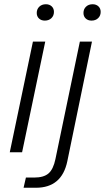

<svg xmlns="http://www.w3.org/2000/svg" viewBox="-20 -717 494 904"><path d="M135 -521H193L84 0H26ZM153 -656Q153 -674 165 -685.5Q177 -697 196 -697Q213 -697 223.5 -687Q234 -677 234 -661Q234 -643 222 -631.5Q210 -620 191 -620Q174 -620 163.5 -630Q153 -640 153 -656ZM102 119H141Q186 119 208.5 99.5Q231 80 241 32L356 -521H413L297 42Q271 167 149 167H91ZM373 -656Q373 -674 385 -685.5Q397 -697 416 -697Q433 -697 443.5 -687Q454 -677 454 -661Q454 -643 442 -631.5Q430 -620 411 -620Q394 -620 383.5 -630Q373 -640 373 -656Z"/></svg>

Font: Mona Sans Light
Style: Italic
Weight: 300
Italic angle: -11.7°
Designer: Deni Anggara
Foundry: GitHub
Version: Version 2.000